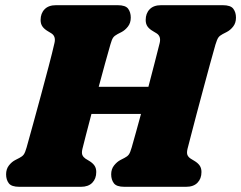

<svg xmlns="http://www.w3.org/2000/svg" viewBox="-20 -720 930 740"><path d="M297.5 -145.5Q294 -129.5 297.8 -121.8Q301.5 -114 309.5 -108.5L323.5 -100Q337 -92 344 -82Q351 -72 351 -57Q351 -31.5 335.8 -15.8Q320.5 0 292 0H54.5Q24 0 13.8 -13.8Q3.5 -27.5 3.5 -48Q3.5 -68.5 14.5 -82.5Q25.5 -96.5 39.5 -103.5L55 -111.5Q66 -117 71.5 -124.5Q77 -132 82.5 -151.5Q93 -189.5 107.8 -242.8Q122.5 -296 138 -353.5Q153.5 -411 167.5 -464Q181.5 -517 190 -554.5Q196 -580 178 -591.5L164 -600Q150.5 -608 143.5 -618Q136.5 -628 136.5 -643Q136.5 -668.5 151.8 -684.2Q167 -700 196 -700H433.5Q464 -700 474 -686.2Q484 -672.5 484 -652Q484 -631.5 473 -617.5Q462 -603.5 448.5 -596.5L433 -588.5Q421.5 -582.5 416.2 -575.2Q411 -568 405.5 -548.5Q396.5 -518 384.8 -475Q373 -432 360.5 -385.5H552Q564.5 -433.5 576 -477.8Q587.5 -522 595.5 -554.5Q601.5 -580 583.5 -591.5L569.5 -600Q555.5 -608 548.5 -618Q541.5 -628 541.5 -643Q541.5 -668.5 556.8 -684.2Q572 -700 601 -700H838.5Q869 -700 879.2 -686.2Q889.5 -672.5 889.5 -652Q889.5 -631.5 878.5 -617.5Q867.5 -603.5 853.5 -596.5L838 -588.5Q826.5 -582.5 821.5 -575.2Q816.5 -568 810.5 -548.5Q801.5 -517 789.2 -472.2Q777 -427.5 763.8 -378.2Q750.5 -329 738.2 -282.5Q726 -236 716.5 -199.5Q707 -163 702.5 -145.5Q699 -129.5 702.8 -121.8Q706.5 -114 715 -108.5L729 -100Q742.5 -92 749.5 -82Q756.5 -72 756.5 -57Q756.5 -31.5 741.2 -15.8Q726 0 697 0H459.5Q429 0 418.8 -13.8Q408.5 -27.5 408.5 -48Q408.5 -68.5 419.8 -82.5Q431 -96.5 444.5 -103.5L460 -111.5Q471 -117 476.5 -124.5Q482 -132 487.5 -151.5Q495 -177.5 504.2 -210.8Q513.5 -244 523.5 -281H332.5Q320.5 -236 311.2 -199.5Q302 -163 297.5 -145.5Z"/></svg>

Font: Fraunces 72pt S100 Black
Style: Italic
Weight: 900
Italic angle: -16°
Version: Version 1.000; ttfautohint (v1.8.3)